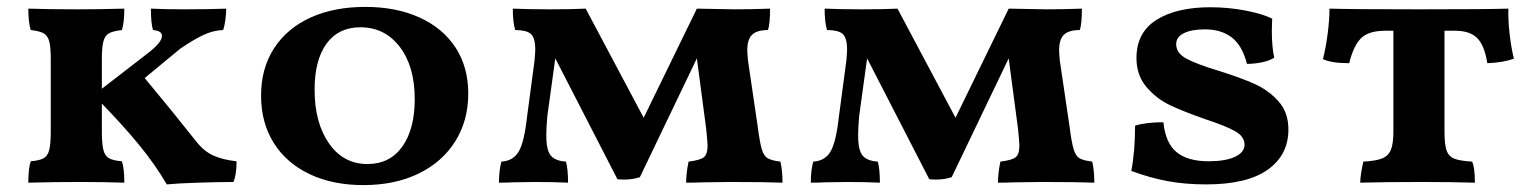

<svg xmlns="http://www.w3.org/2000/svg" viewBox="-20 -527 4450 556"><path d="M665 -60Q665 -21 656 0Q615 0 553.5 2Q492 4 463 7Q429 -51 383.5 -106.5Q338 -162 275 -227V-146Q275 -110 279.5 -92.5Q284 -75 296 -68.5Q308 -62 333 -60Q340 -40 340 2Q282 0 210 0Q136 0 62 2Q62 -39 69 -60Q94 -62 106 -68.5Q118 -75 122.5 -92.5Q127 -110 127 -146V-356Q127 -391 122.5 -407.5Q118 -424 106.5 -430.5Q95 -437 69 -440Q62 -462 62 -502Q120 -500 204 -500Q268 -500 340 -502Q340 -461 333 -440Q307 -437 295.5 -430.5Q284 -424 279.5 -407.5Q275 -391 275 -356V-270L407 -372Q449 -404 449 -423Q449 -438 423 -440Q417 -460 417 -502Q459 -500 514 -500Q591 -500 635 -502Q635 -487 632.5 -468.5Q630 -450 626 -440Q597 -439 568.5 -425.5Q540 -412 502 -386L399 -301Q483 -200 547 -119Q570 -89 598 -76.5Q626 -64 665 -60Z M736 -250Q736 -329 773.5 -387Q811 -445 879 -476Q947 -507 1038 -507Q1127 -507 1194.5 -476.5Q1262 -446 1299 -389.5Q1336 -333 1336 -256Q1336 -178 1298.5 -118Q1261 -58 1192.5 -24.5Q1124 9 1032 9Q943 9 876 -23Q809 -55 772.5 -113.5Q736 -172 736 -250ZM1181 -240Q1181 -335 1137.5 -391.5Q1094 -448 1024 -448Q960 -448 925.5 -400.5Q891 -353 891 -267Q891 -172 932.5 -112Q974 -52 1044 -52Q1109 -52 1145 -102.5Q1181 -153 1181 -240Z M2246 2Q2198 0 2094 0L2016 1Q1995 2 1967 2Q1967 -26 1974 -59Q2007 -63 2018 -71.5Q2029 -80 2029 -106Q2029 -114 2025 -154L1998 -358L1833 -14Q1812 -7 1788 -7Q1775 -7 1768 -8L1588 -358L1565 -191Q1562 -158 1562 -135Q1562 -92 1575 -76.5Q1588 -61 1619 -59Q1625 -37 1625 2Q1583 0 1529 0L1465 1Q1448 2 1425 2Q1425 -34 1432 -59Q1466 -61 1482 -88Q1498 -115 1506 -187L1528 -352Q1530 -376 1530 -383Q1530 -418 1517 -429Q1504 -440 1472 -440Q1465 -462 1465 -502Q1513 -500 1572 -500Q1636 -500 1676 -502L1844 -186L1998 -502L2107 -500Q2160 -500 2210 -502Q2210 -459 2204 -440Q2172 -440 2158 -426.5Q2144 -413 2144 -381Q2144 -374 2146 -352L2174 -162Q2180 -115 2186 -95Q2192 -75 2203.5 -68.5Q2215 -62 2240 -59Q2246 -32 2246 2Z M3149 2Q3101 0 2997 0L2919 1Q2898 2 2870 2Q2870 -26 2877 -59Q2910 -63 2921 -71.5Q2932 -80 2932 -106Q2932 -114 2928 -154L2901 -358L2736 -14Q2715 -7 2691 -7Q2678 -7 2671 -8L2491 -358L2468 -191Q2465 -158 2465 -135Q2465 -92 2478 -76.5Q2491 -61 2522 -59Q2528 -37 2528 2Q2486 0 2432 0L2368 1Q2351 2 2328 2Q2328 -34 2335 -59Q2369 -61 2385 -88Q2401 -115 2409 -187L2431 -352Q2433 -376 2433 -383Q2433 -418 2420 -429Q2407 -440 2375 -440Q2368 -462 2368 -502Q2416 -500 2475 -500Q2539 -500 2579 -502L2747 -186L2901 -502L3010 -500Q3063 -500 3113 -502Q3113 -459 3107 -440Q3075 -440 3061 -426.5Q3047 -413 3047 -381Q3047 -374 3049 -352L3077 -162Q3083 -115 3089 -95Q3095 -75 3106.5 -68.5Q3118 -62 3143 -59Q3149 -32 3149 2Z M3256 -32Q3267 -88 3267 -163Q3298 -173 3349 -173Q3355 -113 3387 -86.5Q3419 -60 3480 -60Q3529 -60 3556.5 -73Q3584 -86 3584 -108Q3584 -132 3556 -147.5Q3528 -163 3470 -182Q3407 -204 3368 -222.5Q3329 -241 3300 -275Q3271 -309 3271 -359Q3271 -433 3329 -469.5Q3387 -506 3485 -506Q3537 -506 3586.5 -496.5Q3636 -487 3664 -473L3663 -440Q3663 -390 3670 -360Q3656 -351 3634 -346.5Q3612 -342 3591 -342Q3577 -396 3546.5 -419Q3516 -442 3469 -442Q3431 -442 3408.5 -431Q3386 -420 3386 -399Q3386 -373 3416 -357Q3446 -341 3509 -322Q3573 -302 3613 -284Q3653 -266 3682 -234Q3711 -202 3711 -152Q3711 -78 3651 -35.5Q3591 7 3473 7Q3412 7 3361 -2.5Q3310 -12 3256 -32Z M4364 -357Q4334 -346 4287 -344Q4279 -395 4258 -416.5Q4237 -438 4193 -438H4163V-146Q4163 -109 4169 -91.5Q4175 -74 4191.5 -67.5Q4208 -61 4243 -59Q4251 -42 4251 2Q4183 0 4096 0Q3993 0 3919 2Q3919 -11 3922 -28.5Q3925 -46 3928 -59Q3964 -61 3982 -68Q4000 -75 4007.5 -92.5Q4015 -110 4015 -146V-438H3992Q3944 -438 3922 -417Q3900 -396 3887 -344Q3835 -344 3811 -356Q3819 -386 3824.5 -428Q3830 -470 3830 -502Q3897 -500 4091 -500Q4282 -500 4348 -502Q4347 -470 4351.5 -429.5Q4356 -389 4364 -357Z"/></svg>

Font: Vollkorn SC
Style: Bold
Weight: 700
Designer: Friedrich Althausen
Foundry: Friedrich Althausen
Version: Version 4.015